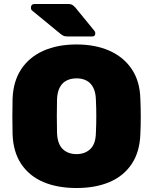

<svg xmlns="http://www.w3.org/2000/svg" viewBox="-20 -933 767 963"><path d="M364 10Q268 10 197.5 -20Q127 -50 86.5 -110.5Q46 -171 43 -261Q42 -303 42 -347.5Q42 -392 43 -436Q46 -525 86.5 -586Q127 -647 198 -678.5Q269 -710 364 -710Q458 -710 529 -678.5Q600 -647 641 -586Q682 -525 684 -436Q686 -392 686 -347.5Q686 -303 684 -261Q681 -171 640.5 -110.5Q600 -50 529.5 -20Q459 10 364 10ZM364 -160Q406 -160 433 -185.5Q460 -211 461 -267Q463 -310 463 -350.5Q463 -391 461 -433Q460 -470 447.5 -494Q435 -518 413.5 -529Q392 -540 364 -540Q336 -540 314 -529Q292 -518 279.5 -494Q267 -470 266 -433Q265 -391 265 -350.5Q265 -310 266 -267Q268 -211 294.5 -185.5Q321 -160 364 -160ZM320 -750Q305 -750 296.5 -754.5Q288 -759 280 -766L140 -881Q135 -886 135 -893Q135 -913 154 -913H322Q334 -913 341 -909.5Q348 -906 359 -894L453 -779Q458 -774 458 -766Q458 -750 442 -750Z"/></svg>

Font: Rubik Light ExtraBold
Style: Regular
Weight: 800
Version: Version 2.104